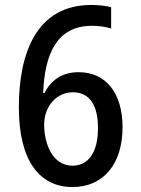

<svg xmlns="http://www.w3.org/2000/svg" viewBox="-20 -744 570 774"><path d="M272 10C398 10 474 -84 474 -231C474 -369 407 -453 297 -453C228 -453 185 -419 159 -369H154C160 -525 208 -640 351 -640C379 -640 405 -636 428 -629V-715C407 -721 375 -724 348 -724C129 -724 56 -533 56 -311C56 -94 141 10 272 10ZM272 -76C192 -76 158 -164 158 -242C158 -313 206 -372 274 -372C341 -372 375 -320 375 -228C375 -125 333 -76 272 -76Z"/></svg>

Font: Noto Sans Mono Condensed Medium
Style: Regular
Weight: 500
Width: 3
Designer: Monotype Design Team
Foundry: Monotype Imaging Inc.
Version: Version 2.014